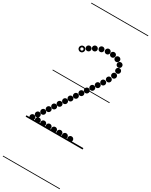

<svg xmlns="http://www.w3.org/2000/svg" viewBox="-436 -1402 1526 1939"><g transform="rotate(30 327.0 -433.0)"><path d="M201.1 -884.5Q188.5 -884.5 179.8 -893.2Q171 -901.9 171 -914.4Q171 -927 179.7 -935.8Q188.4 -944.5 200.9 -944.5Q213.5 -944.5 222.2 -935.8Q231 -927.1 231 -914.6Q231 -902 222.3 -893.2Q213.6 -884.5 201.1 -884.5ZM256.1 -915.5Q243.5 -915.5 234.8 -924.2Q226 -932.9 226 -945.4Q226 -958 234.7 -966.8Q243.4 -975.5 255.9 -975.5Q268.5 -975.5 277.2 -966.8Q286 -958.1 286 -945.6Q286 -933 277.3 -924.2Q268.6 -915.5 256.1 -915.5ZM318.6 -942Q306 -942 297.2 -950.7Q288.5 -959.4 288.5 -971.9Q288.5 -984.5 297.2 -993.2Q305.9 -1002 318.4 -1002Q331 -1002 339.8 -993.3Q348.5 -984.6 348.5 -972.1Q348.5 -959.5 339.8 -950.8Q331.1 -942 318.6 -942ZM384.1 -954Q371.5 -954 362.8 -962.7Q354 -971.4 354 -983.9Q354 -996.5 362.7 -1005.2Q371.4 -1014 383.9 -1014Q396.5 -1014 405.2 -1005.3Q414 -996.6 414 -984.1Q414 -971.5 405.3 -962.8Q396.6 -954 384.1 -954ZM446.6 -952Q434 -952 425.2 -960.7Q416.5 -969.4 416.5 -981.9Q416.5 -994.5 425.2 -1003.2Q433.9 -1012 446.4 -1012Q459 -1012 467.8 -1003.3Q476.5 -994.6 476.5 -982.1Q476.5 -969.5 467.8 -960.8Q459.1 -952 446.6 -952ZM507.6 -935.5Q495 -935.5 486.2 -944.2Q477.5 -952.9 477.5 -965.4Q477.5 -978 486.2 -986.8Q494.9 -995.5 507.4 -995.5Q520 -995.5 528.8 -986.8Q537.5 -978.1 537.5 -965.6Q537.5 -953 528.8 -944.2Q520.1 -935.5 507.6 -935.5ZM555.6 -896.5Q543 -896.5 534.2 -905.2Q525.5 -913.9 525.5 -926.4Q525.5 -939 534.2 -947.8Q542.9 -956.5 555.4 -956.5Q568 -956.5 576.8 -947.8Q585.5 -939.1 585.5 -926.6Q585.5 -914 576.8 -905.2Q568.1 -896.5 555.6 -896.5ZM572.6 -837.5Q560 -837.5 551.2 -846.2Q542.5 -854.9 542.5 -867.4Q542.5 -880 551.2 -888.8Q559.9 -897.5 572.4 -897.5Q585 -897.5 593.8 -888.8Q602.5 -880.1 602.5 -867.6Q602.5 -855 593.8 -846.2Q585.1 -837.5 572.6 -837.5ZM561.6 -774.5Q549 -774.5 540.2 -783.2Q531.5 -791.9 531.5 -804.4Q531.5 -817 540.2 -825.8Q548.9 -834.5 561.4 -834.5Q574 -834.5 582.8 -825.8Q591.5 -817.1 591.5 -804.6Q591.5 -792 582.8 -783.2Q574.1 -774.5 561.6 -774.5ZM535.1 -715Q522.5 -715 513.8 -723.7Q505 -732.4 505 -744.9Q505 -757.5 513.7 -766.2Q522.4 -775 534.9 -775Q547.5 -775 556.2 -766.3Q565 -757.6 565 -745.1Q565 -732.5 556.3 -723.8Q547.6 -715 535.1 -715ZM501.1 -660Q488.5 -660 479.8 -668.7Q471 -677.4 471 -689.9Q471 -702.5 479.7 -711.2Q488.4 -720 500.9 -720Q513.5 -720 522.2 -711.3Q531 -702.6 531 -690.1Q531 -677.5 522.3 -668.8Q513.6 -660 501.1 -660ZM466.6 -609.5Q454 -609.5 445.2 -618.2Q436.5 -626.9 436.5 -639.4Q436.5 -652 445.2 -660.8Q453.9 -669.5 466.4 -669.5Q479 -669.5 487.8 -660.8Q496.5 -652.1 496.5 -639.6Q496.5 -627 487.8 -618.2Q479.1 -609.5 466.6 -609.5ZM432.6 -558.5Q420 -558.5 411.2 -567.2Q402.5 -575.9 402.5 -588.4Q402.5 -601 411.2 -609.8Q419.9 -618.5 432.4 -618.5Q445 -618.5 453.8 -609.8Q462.5 -601.1 462.5 -588.6Q462.5 -576 453.8 -567.2Q445.1 -558.5 432.6 -558.5ZM398.1 -507.5Q385.5 -507.5 376.8 -516.2Q368 -524.9 368 -537.4Q368 -550 376.7 -558.8Q385.4 -567.5 397.9 -567.5Q410.5 -567.5 419.2 -558.8Q428 -550.1 428 -537.6Q428 -525 419.3 -516.2Q410.6 -507.5 398.1 -507.5ZM364.1 -457Q351.5 -457 342.8 -465.7Q334 -474.4 334 -486.9Q334 -499.5 342.7 -508.2Q351.4 -517 363.9 -517Q376.5 -517 385.2 -508.3Q394 -499.6 394 -487.1Q394 -474.5 385.3 -465.8Q376.6 -457 364.1 -457ZM329.6 -406Q317 -406 308.2 -414.7Q299.5 -423.4 299.5 -435.9Q299.5 -448.5 308.2 -457.2Q316.9 -466 329.4 -466Q342 -466 350.8 -457.3Q359.5 -448.6 359.5 -436.1Q359.5 -423.5 350.8 -414.8Q342.1 -406 329.6 -406ZM295.6 -355Q283 -355 274.2 -363.7Q265.5 -372.4 265.5 -384.9Q265.5 -397.5 274.2 -406.2Q282.9 -415 295.4 -415Q308 -415 316.8 -406.3Q325.5 -397.6 325.5 -385.1Q325.5 -372.5 316.8 -363.8Q308.1 -355 295.6 -355ZM261.6 -304.5Q249 -304.5 240.2 -313.2Q231.5 -321.9 231.5 -334.4Q231.5 -347 240.2 -355.8Q248.9 -364.5 261.4 -364.5Q274 -364.5 282.8 -355.8Q291.5 -347.1 291.5 -334.6Q291.5 -322 282.8 -313.2Q274.1 -304.5 261.6 -304.5ZM227.1 -253.5Q214.5 -253.5 205.8 -262.2Q197 -270.9 197 -283.4Q197 -296 205.7 -304.8Q214.4 -313.5 226.9 -313.5Q239.5 -313.5 248.2 -304.8Q257 -296.1 257 -283.6Q257 -271 248.3 -262.2Q239.6 -253.5 227.1 -253.5ZM193.1 -203Q180.5 -203 171.8 -211.7Q163 -220.4 163 -232.9Q163 -245.5 171.7 -254.2Q180.4 -263 192.9 -263Q205.5 -263 214.2 -254.3Q223 -245.6 223 -233.1Q223 -220.5 214.3 -211.8Q205.6 -203 193.1 -203ZM158.6 -152Q146 -152 137.2 -160.7Q128.5 -169.4 128.5 -181.9Q128.5 -194.5 137.2 -203.2Q145.9 -212 158.4 -212Q171 -212 179.8 -203.3Q188.5 -194.6 188.5 -182.1Q188.5 -169.5 179.8 -160.8Q171.1 -152 158.6 -152ZM124.6 -101Q112 -101 103.2 -109.7Q94.5 -118.4 94.5 -130.9Q94.5 -143.5 103.2 -152.2Q111.9 -161 124.4 -161Q137 -161 145.8 -152.3Q154.5 -143.6 154.5 -131.1Q154.5 -118.5 145.8 -109.8Q137.1 -101 124.6 -101ZM90.1 -50.5Q77.5 -50.5 68.8 -59.2Q60 -67.9 60 -80.4Q60 -93 68.7 -101.8Q77.4 -110.5 89.9 -110.5Q102.5 -110.5 111.2 -101.8Q120 -93.1 120 -80.6Q120 -68 111.3 -59.2Q102.6 -50.5 90.1 -50.5ZM56.1 0Q43.5 0 34.8 -8.7Q26 -17.4 26 -29.9Q26 -42.5 34.7 -51.2Q43.4 -60 55.9 -60Q68.5 -60 77.2 -51.3Q86 -42.6 86 -30.1Q86 -17.5 77.3 -8.8Q68.6 0 56.1 0ZM119.6 0Q107 0 98.2 -8.7Q89.5 -17.4 89.5 -29.9Q89.5 -42.5 98.2 -51.2Q106.9 -60 119.4 -60Q132 -60 140.8 -51.3Q149.5 -42.6 149.5 -30.1Q149.5 -17.5 140.8 -8.8Q132.1 0 119.6 0ZM182.6 0Q170 0 161.2 -8.7Q152.5 -17.4 152.5 -29.9Q152.5 -42.5 161.2 -51.2Q169.9 -60 182.4 -60Q195 -60 203.8 -51.3Q212.5 -42.6 212.5 -30.1Q212.5 -17.5 203.8 -8.8Q195.1 0 182.6 0ZM245.6 0Q233 0 224.2 -8.7Q215.5 -17.4 215.5 -29.9Q215.5 -42.5 224.2 -51.2Q232.9 -60 245.4 -60Q258 -60 266.8 -51.3Q275.5 -42.6 275.5 -30.1Q275.5 -17.5 266.8 -8.8Q258.1 0 245.6 0ZM308.6 0Q296 0 287.2 -8.7Q278.5 -17.4 278.5 -29.9Q278.5 -42.5 287.2 -51.2Q295.9 -60 308.4 -60Q321 -60 329.8 -51.3Q338.5 -42.6 338.5 -30.1Q338.5 -17.5 329.8 -8.8Q321.1 0 308.6 0ZM372.1 0Q359.5 0 350.8 -8.7Q342 -17.4 342 -29.9Q342 -42.5 350.7 -51.2Q359.4 -60 371.9 -60Q384.5 -60 393.2 -51.3Q402 -42.6 402 -30.1Q402 -17.5 393.3 -8.8Q384.6 0 372.1 0ZM435.1 0Q422.5 0 413.8 -8.7Q405 -17.4 405 -29.9Q405 -42.5 413.7 -51.2Q422.4 -60 434.9 -60Q447.5 -60 456.2 -51.3Q465 -42.6 465 -30.1Q465 -17.5 456.3 -8.8Q447.6 0 435.1 0ZM498.1 0Q485.5 0 476.8 -8.7Q468 -17.4 468 -29.9Q468 -42.5 476.7 -51.2Q485.4 -60 497.9 -60Q510.5 -60 519.2 -51.3Q528 -42.6 528 -30.1Q528 -17.5 519.3 -8.8Q510.6 0 498.1 0ZM145.7 -841.5Q131.5 -841.5 121.2 -851.7Q111 -861.8 111 -876.2Q111 -890.5 121.2 -900.5Q131.3 -910.5 145.7 -910.5Q160 -910.5 170 -900.4Q180 -890.4 180 -876.2Q180 -862 169.9 -851.8Q159.9 -841.5 145.7 -841.5ZM145.8 -859.5Q152.5 -859.5 157.2 -864.4Q162 -869.3 162 -876Q162 -883 157.2 -887.8Q152.4 -892.5 145.5 -892.5Q139 -892.5 134 -887.8Q129 -883 129 -876Q129 -869.3 134 -864.4Q139 -859.5 145.8 -859.5ZM-5 455H659V463H-5ZM-5 -16H659V0H-5ZM-5 -549H659V-541H-5ZM-5 -1329H659V-1321H-5Z"/></g></svg>

Font: Edu SA Dotted Guide
Style: Regular
Weight: 400
Designer: Tina and Corey Anderson, Eben Sorkin, Mirko Velimirovic
Foundry: Google for Education
Version: Version 2.000